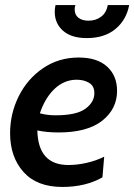

<svg xmlns="http://www.w3.org/2000/svg" viewBox="-20 -731 532 761"><path d="M20 -203Q20 -281 54.5 -350Q89 -419 151 -461Q213 -503 292 -503Q365 -503 404.5 -467Q444 -431 444 -371Q444 -299 385 -252.5Q326 -206 212 -206Q165 -206 128 -214Q131 -77 251 -77Q286 -77 323.5 -85.5Q361 -94 393 -110L386 -28Q319 10 227 10Q126 10 73 -49.5Q20 -109 20 -203ZM354 -362Q354 -390 333.5 -402.5Q313 -415 284 -415Q235 -415 197 -379.5Q159 -344 138 -282Q166 -274 200 -274Q283 -274 318.5 -300Q354 -326 354 -362ZM197 -684Q197 -698 200 -711H279Q276 -704 276 -694Q276 -672 291 -660.5Q306 -649 331 -649Q360 -649 381 -665Q402 -681 407 -711H492Q481 -652 437.5 -616Q394 -580 324 -580Q263 -580 230 -609Q197 -638 197 -684Z"/></svg>

Font: Cabin Medium
Style: Italic
Weight: 500
Italic angle: -7°
Designer: Pablo Impallari
Foundry: Pablo Impallari. http://www.impallari.com Igino Marini. http://www.ikern.com
Version: Version 2.200